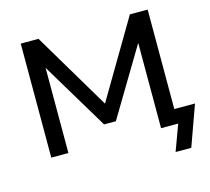

<svg xmlns="http://www.w3.org/2000/svg" viewBox="-119 -846 1254 1147"><g transform="rotate(-15 508.0 -272.5)"><path d="M829 160 888 0H782V-562L799 -556L532 -110H459L192 -555L209 -561V0H103V-705H213L514 -199H479L778 -705H888V-90H1016L926 160Z"/></g></svg>

Font: Nunito Sans 10pt SemiExpanded SemiBold
Style: Regular
Weight: 600
Width: 6
Designer: Vernon Adams
Foundry: Vernon Adams
Version: Version 3.101;gftools[0.9.27]